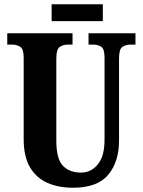

<svg xmlns="http://www.w3.org/2000/svg" viewBox="-20 -870 669 900"><path d="M322 10Q254 10 202 -13Q150 -36 120.5 -86Q91 -136 91 -218V-600Q91 -640 75 -650.5Q59 -661 36 -661H14V-714H320V-661H299Q276 -661 260 -650Q244 -639 244 -596V-210Q244 -126 274.5 -93.5Q305 -61 360 -61Q407 -61 438.5 -99.5Q470 -138 470 -214V-600Q470 -640 455 -650.5Q440 -661 416 -661H395V-714H615V-661H593Q569 -661 553.5 -650Q538 -639 538 -596V-212Q538 -112 487.5 -51Q437 10 322 10ZM222 -771V-850H462V-771Z"/></svg>

Font: Noto Serif Ethiopic ExtraCondensed ExtraBold
Style: Regular
Weight: 800
Width: 2
Designer: Monotype Design Team
Foundry: Monotype Imaging Inc.
Version: Version 2.102; ttfautohint (v1.8.4.7-5d5b)